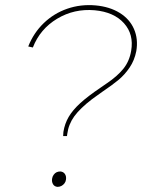

<svg xmlns="http://www.w3.org/2000/svg" viewBox="-20 -723 554 748"><path d="M227 -209Q232 -241 247.5 -267.5Q263 -294 292.5 -321Q322 -348 371 -381Q384 -390 397 -399Q437 -426 460.5 -455Q484 -484 491 -525Q502 -589 463 -632.5Q424 -676 349 -683Q269 -690 202.5 -650Q136 -610 108 -538L90 -542Q111 -595 150.5 -633Q190 -671 242 -689Q294 -707 352 -702Q407 -697 446 -673Q485 -649 502 -610Q519 -571 511 -524Q504 -488 485 -460Q466 -432 442 -412Q418 -392 378 -365L339 -337Q292 -301 269.5 -270Q247 -239 242 -201L241 -193H226Q227 -201 227 -209ZM183 -27Q184 -35 189 -42Q194 -49 200.5 -52Q207 -55 215 -55Q227 -54 233 -45Q239 -36 237 -23Q236 -15 231 -8.5Q226 -2 219 1.5Q212 5 204 5Q192 4 186.5 -5.5Q181 -15 183 -27Z"/></svg>

Font: Fixel Italic Variable Display Thin
Style: Italic
Weight: 100
Italic angle: -10°
Designer: AlfaBravo + MacPaw
Foundry: Kyrylo Tkachov, Marchela Mozhyna, Serhii Makarenko, Maria Weinstein, Zakhar Kryvoshyya
Version: Version 1.210;Glyphs 3.2 (3217)